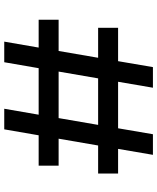

<svg xmlns="http://www.w3.org/2000/svg" viewBox="62 -802 740 904"><g transform="rotate(90 432.0 -350.0)"><path d="M589 0 617 -162H760V-256H633L665 -442H797V-536H681L709 -700H612L584 -536H365L393 -700H296L268 -536H111V-442H252L220 -256H73V-162H204L176 0H273L301 -162H520L492 0ZM349 -442H568L536 -256H317Z"/></g></svg>

Font: Lexend Peta
Style: Regular
Weight: 400
Designer: Bonnie Shaver-Troup, Thomas Jockin
Foundry: Lexend
Version: Version 1.007